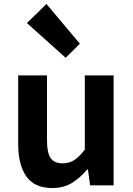

<svg xmlns="http://www.w3.org/2000/svg" viewBox="-20 -944 677 978"><path d="M246.4 13.8Q155.3 13.8 113.9 -45.8Q72.6 -105.3 72.6 -210.6V-559.8H219.4V-228.7Q219.4 -164.3 238.3 -138.2Q257.3 -112 298.6 -112Q332.7 -112 358.4 -128.6Q384.1 -145.2 412 -182.1V-559.8H558.8V0H438.9L427.9 -80.6H424.3Q388.2 -37.8 346 -12Q303.8 13.8 246.4 13.8ZM314.4 -649.7 117.2 -826.6 216.7 -923.7 386.9 -721.2Z"/></svg>

Font: Noto Sans JP
Style: Regular
Weight: 100
Designer: Ryoko NISHIZUKA 西塚涼子 (kana, bopomofo & ideographs); Paul D. Hunt (Latin, Greek & Cyrillic); Sandoll Communications 산돌커뮤니
Foundry: Adobe
Version: Version 2.004;hotconv 1.0.118;makeotfexe 2.5.65603